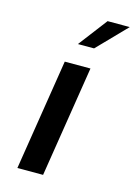

<svg xmlns="http://www.w3.org/2000/svg" viewBox="-117 -832 630 895"><g transform="rotate(15 197.5 -385.0)"><path d="M144 -536H268L183 0H59ZM288 -770H395L260 -631H182Z"/></g></svg>

Font: Exo SemiBold
Style: Italic
Weight: 600
Italic angle: -9°
Designer: Natanael Gama
Foundry: Natanael Gama
Version: Version 1.500; ttfautohint (v1.6)